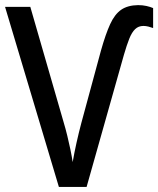

<svg xmlns="http://www.w3.org/2000/svg" viewBox="-20 -741 627 761"><path d="M548.3 -638.2Q528.8 -638.2 515.6 -625.5Q502.4 -612.8 492.4 -587.6Q482.4 -562.5 471.2 -523.9L323.2 0H213.4L0 -713.9H100.1L231.4 -259.3Q240.2 -230 246.8 -202.6Q253.4 -175.3 258.8 -149.7Q264.2 -124 268.1 -98.6Q271 -116.2 274.9 -135.5Q278.8 -154.8 283.2 -174.8Q287.6 -194.8 292.5 -214.8Q297.4 -234.9 302.2 -252.9L379.9 -539.6Q398.4 -605.5 416.5 -645Q434.6 -684.6 460.4 -702.4Q486.3 -720.2 527.3 -720.7Q545.4 -720.7 560.5 -717.3Q575.7 -713.9 586.9 -709V-629.9Q577.6 -633.3 567.9 -635.7Q558.1 -638.2 548.3 -638.2Z"/></svg>

Font: Open Sans SemiCondensed Medium
Style: Regular
Weight: 500
Width: 4
Designer: Monotype Design Team
Foundry: Monotype Imaging Inc.
Version: Version 3.000